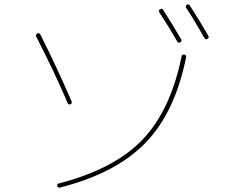

<svg xmlns="http://www.w3.org/2000/svg" viewBox="-20 -842 1040 869"><path d="M239.3 0Q237.3 -9.8 246.1 -11.7Q496.1 -76.2 624 -209Q752 -341.8 801.8 -586.9Q803.7 -596.7 814 -594.7Q824.2 -592.8 822.3 -583Q772.5 -334 638.7 -195.8Q504.9 -57.6 252 6.8Q241.2 8.8 239.3 0ZM782.2 -654.3Q749 -712.9 701.2 -786.1Q696.3 -794.9 704.1 -799.8Q712.9 -805.7 717.8 -797.9Q760.7 -732.4 799.8 -664.1Q804.7 -655.3 795.9 -650.4Q787.1 -645.5 782.2 -654.3ZM905.3 -669.9Q855.5 -757.8 823.2 -805.7Q817.4 -814.5 825.2 -820.3Q834 -825.2 838.9 -817.4Q886.7 -743.2 922.9 -679.7Q927.7 -670.9 918.9 -666Q910.2 -661.1 905.3 -669.9ZM286.1 -376Q225.6 -517.6 143.6 -676.8Q139.6 -685.5 149.4 -690.4Q157.2 -695.3 163.1 -684.6Q237.3 -538.1 303.7 -383.8Q307.6 -374 298.8 -370.1Q290 -366.2 286.1 -376Z"/></svg>

Font: Rounded-X Mgen+ 2m thin
Style: Regular
Weight: 100
Designer: [Source Han Sans]
Ryoko NISHIZUKA  (kana & ideographs); Paul D. Hunt (Latin, Greek & Cyrillic); Wenlong ZHANG  (bopomofo
Version: Version 1.059.20150602